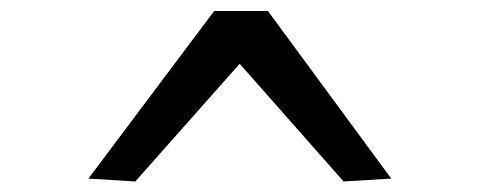

<svg xmlns="http://www.w3.org/2000/svg" viewBox="-20 -717 880 352"><path d="M228 -384.3 142.1 -389.6 372.6 -696.8H471.2L697.3 -389.6L609.9 -384.3L419.4 -600.1Z"/></svg>

Font: Kameron
Style: Regular
Weight: 400
Designer: Vernon Adams
Foundry: Vernon Adams
Version: Version 1.100